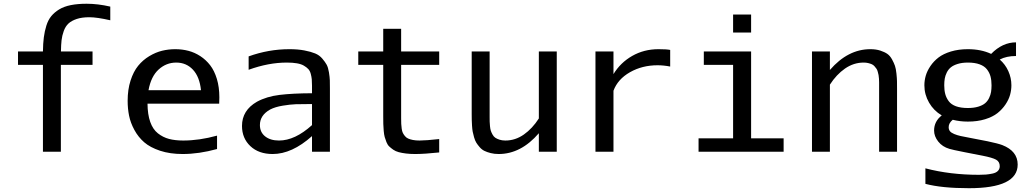

<svg xmlns="http://www.w3.org/2000/svg" viewBox="-20 -802 5436 1015"><path d="M207 -529.8Q207.5 -572.8 211.7 -604.7Q215.8 -636.7 225.1 -666.5Q234.4 -696.3 251 -716.6Q267.6 -736.8 292.7 -752.2Q317.9 -767.6 354 -774.9Q390.1 -782.2 438 -782.2Q497.6 -782.2 563 -767.1V-694.8Q492.7 -710.9 452.1 -710.9Q413.1 -710.9 385.5 -701.7Q357.9 -692.4 342 -677.7Q326.2 -663.1 317.1 -638.2Q308.1 -613.3 305.4 -589.1Q302.7 -564.9 302.2 -529.8H469.2V-459H301.8V0H207V-459H75.2V-529.8Z M765.1 -325.2H1042.5Q1035.2 -396 1000 -433.6Q964.8 -471.2 911.6 -471.2Q858.9 -471.2 818.6 -434.6Q778.3 -397.9 765.1 -325.2ZM945.8 12.2Q878.4 12.2 826.2 -5.1Q773.9 -22.5 742.4 -49.8Q710.9 -77.1 690.4 -115Q669.9 -152.8 662.4 -190.2Q654.8 -227.5 654.8 -269Q654.8 -328.6 670.2 -376.2Q685.5 -423.8 710.4 -454.3Q735.4 -484.9 769 -505.1Q802.7 -525.4 836.7 -533.7Q870.6 -542 906.7 -542Q942.9 -542 975.8 -533.4Q1008.8 -524.9 1038.8 -505.4Q1068.8 -485.8 1091.1 -457Q1113.3 -428.2 1126.5 -384.8Q1139.6 -341.3 1139.6 -287.6Q1139.6 -265.6 1138.7 -253.9H759.8Q760.3 -196.8 774.2 -157.5Q788.1 -118.2 814.7 -97.2Q841.3 -76.2 873.5 -67.6Q905.8 -59.1 948.7 -59.1Q1033.7 -59.1 1127.4 -85V-14.2Q1031.7 12.2 945.8 12.2Z M1510.3 -542Q1554.7 -542 1589.1 -535.4Q1623.5 -528.8 1646 -519.5Q1668.5 -510.3 1683.8 -492.2Q1699.2 -474.1 1707 -459.7Q1714.8 -445.3 1719 -419.4Q1723.1 -393.6 1723.6 -377.9Q1724.1 -362.3 1724.1 -333V0H1629.4V-82.5Q1523.4 12.2 1421.4 12.2Q1347.7 12.2 1303.5 -29.5Q1259.3 -71.3 1259.3 -136.2Q1259.3 -218.8 1338.4 -264.2Q1389.6 -292 1458 -300.3Q1526.4 -308.6 1629.4 -309.1V-349.1Q1629.4 -369.6 1628.2 -382.8Q1627 -396 1622.8 -411.6Q1618.7 -427.2 1609.9 -436.8Q1601.1 -446.3 1586.7 -454.8Q1572.3 -463.4 1549.6 -467.3Q1526.9 -471.2 1496.1 -471.2Q1399.4 -471.2 1294.4 -433.1V-503.9Q1399.9 -542 1510.3 -542ZM1629.4 -140.6V-252H1627.4Q1572.8 -252 1543.7 -251Q1514.6 -250 1474.6 -243.4Q1434.6 -236.8 1408.2 -223.1Q1354 -192.9 1354 -141.1Q1354 -103 1381.6 -81.1Q1409.2 -59.1 1455.1 -59.1Q1539.1 -59.1 1629.4 -140.6Z M2100.6 -176.8Q2100.6 -158.7 2101.1 -147.5Q2101.6 -136.2 2103.5 -122.1Q2105.5 -107.9 2109.4 -99.9Q2113.3 -91.8 2120.4 -83Q2127.4 -74.2 2137.7 -69.6Q2147.9 -64.9 2163.1 -62Q2178.2 -59.1 2197.8 -59.1Q2231.4 -59.1 2301.8 -66.9V3.9Q2223.6 12.2 2174.8 12.2Q2147.9 12.2 2126.2 9.5Q2104.5 6.8 2087.9 2.4Q2071.3 -2 2058.8 -10.7Q2046.4 -19.5 2037.6 -27.8Q2028.8 -36.1 2022.9 -50.8Q2017.1 -65.4 2013.7 -77.6Q2010.3 -89.8 2008.5 -110.1Q2006.8 -130.4 2006.3 -146.5Q2005.9 -162.6 2005.9 -188V-459H1874V-529.8H2005.9V-649.9H2100.6V-529.8H2301.8V-459H2100.6Z M2568.4 -185.1Q2568.4 -168.5 2568.6 -159.4Q2568.8 -150.4 2570.3 -135Q2571.8 -119.6 2574.7 -110.8Q2577.6 -102.1 2583.7 -90.8Q2589.8 -79.6 2598.6 -73.7Q2607.4 -67.9 2620.8 -63.5Q2634.3 -59.1 2651.4 -59.1Q2704.1 -59.1 2749.3 -90.8Q2794.4 -122.6 2828.6 -175.8V-529.8H2923.3V0H2828.6V-97.7Q2733.9 12.2 2616.2 12.2Q2593.3 12.2 2574 7.3Q2554.7 2.4 2540.8 -4.4Q2526.9 -11.2 2515.9 -23.9Q2504.9 -36.6 2498 -47.6Q2491.2 -58.6 2486.1 -76.4Q2481 -94.2 2478.8 -106.2Q2476.6 -118.2 2475.3 -138.2Q2474.1 -158.2 2473.9 -168.5Q2473.6 -178.7 2473.6 -197.8Q2473.6 -198.7 2473.6 -199.5Q2473.6 -200.2 2473.6 -201.2Q2473.6 -202.1 2473.6 -203.1V-529.8H2568.4Z M3522.9 -450.2Q3488.3 -457 3456.1 -457Q3375 -457 3310.3 -420.2Q3245.6 -383.3 3223.1 -322.3V0H3127.9V-529.8H3223.1V-410.2Q3259.8 -470.7 3322 -506.3Q3384.3 -542 3460.9 -542Q3503.9 -542 3522.9 -538.1Z M3950.7 -629.9H3855.5V-725.1H3950.7ZM3950.7 -70.8H4122.6V0H3672.9V-70.8H3855.5V-459H3700.7V-529.8H3950.7Z M4627.4 -347.2Q4627.4 -360.4 4627.4 -366.7Q4627.4 -373 4626.7 -385.7Q4626 -398.4 4624.5 -405Q4623 -411.6 4620.4 -422.1Q4617.7 -432.6 4613.5 -438.5Q4609.4 -444.3 4603.3 -451.4Q4597.2 -458.5 4589.1 -462.2Q4581.1 -465.8 4570.1 -468.5Q4559.1 -471.2 4545.4 -471.2Q4492.7 -471.2 4447 -439.5Q4401.4 -407.7 4367.2 -354.5V0H4272.5V-529.8H4367.2V-432.1Q4462.4 -542 4581.1 -542Q4610.4 -542 4633.3 -534.7Q4656.2 -527.3 4670.9 -517.1Q4685.5 -506.8 4695.8 -487.8Q4706.1 -468.8 4711.2 -453.9Q4716.3 -439 4719 -413.1Q4721.7 -387.2 4721.9 -373Q4722.2 -358.9 4722.2 -332Q4722.2 -330.1 4722.2 -329.1V0H4627.4Z M5096.7 -231Q5127.9 -231 5151.1 -238Q5174.3 -245.1 5187.5 -256.1Q5200.7 -267.1 5208.7 -283.7Q5216.8 -300.3 5219.2 -315.9Q5221.7 -331.5 5221.7 -351.1Q5221.7 -377.4 5216.3 -397.7Q5210.9 -418 5197.5 -435.3Q5184.1 -452.6 5158.7 -461.9Q5133.3 -471.2 5096.7 -471.2Q5065.9 -471.2 5043 -464.1Q5020 -457 5006.6 -446Q4993.2 -435.1 4985.1 -418.7Q4977.1 -402.3 4974.4 -386.5Q4971.7 -370.6 4971.7 -351.1Q4971.7 -324.7 4977.1 -304.7Q4982.4 -284.7 4995.4 -267.1Q5008.3 -249.5 5033.9 -240.2Q5059.6 -231 5096.7 -231ZM4866.7 -351.1Q4866.7 -376.5 4874 -401.9Q4881.3 -427.2 4898.7 -452.9Q4916 -478.5 4941.4 -498Q4966.8 -517.6 5007.1 -529.8Q5047.4 -542 5096.7 -542Q5166.5 -542 5219.7 -517.1Q5279.3 -578.1 5351.1 -578.1V-505.9Q5300.3 -505.9 5265.1 -487.3Q5294.4 -461.9 5310.5 -426Q5326.7 -390.1 5326.7 -351.1Q5326.7 -326.2 5319.8 -301Q5313 -275.9 5295.7 -250Q5278.3 -224.1 5253.2 -204.1Q5228 -184.1 5187.5 -171.6Q5147 -159.2 5096.7 -159.2Q5053.7 -159.2 5016.6 -168.9Q4995.1 -151.4 4995.1 -129.9Q4995.1 -117.2 5001.7 -108.6Q5008.3 -100.1 5024.4 -93.5Q5040.5 -86.9 5058.1 -83Q5075.7 -79.1 5107.9 -73.2L5200.7 -55.2Q5256.3 -43.5 5278.3 -35.2Q5359.9 -3.4 5359.9 67.9Q5359.9 192.9 5102.5 192.9Q4959 192.9 4872.1 169.9V87.9Q5002.9 122.1 5154.8 122.1Q5176.8 122.1 5191.9 120.8Q5207 119.6 5226.1 115.7Q5245.1 111.8 5255.1 101.8Q5265.1 91.8 5265.1 76.7Q5265.1 52.7 5245.6 42Q5226.1 31.2 5173.8 21L5081.1 2.9Q5012.2 -10.7 4999 -15.1Q4961.9 -25.9 4939.9 -53.7Q4918 -81.5 4918 -111.8Q4918 -160.2 4958.5 -191.9Q4916 -216.8 4891.4 -259.5Q4866.7 -302.2 4866.7 -351.1Z"/></svg>

Font: Aurulent Sans Mono
Style: Regular
Weight: 400
Monospace: yes
Version: Version 2007.05.04